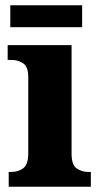

<svg xmlns="http://www.w3.org/2000/svg" viewBox="-20 -707 382 727"><path d="M13 0V-56H24Q49 -56 68 -70Q87 -84 87 -127V-415Q87 -454 68 -467Q49 -480 25 -480H9V-536H251V-125Q251 -83 270 -69.5Q289 -56 314 -56H324V0ZM19 -604V-687H291V-604Z"/></svg>

Font: Noto Serif Thai SemiCondensed ExtraBold
Style: Regular
Weight: 800
Width: 4
Designer: Monotype Design Team
Foundry: Monotype Imaging Inc.
Version: Version 2.002; ttfautohint (v1.8.4.7-5d5b)